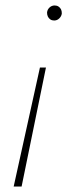

<svg xmlns="http://www.w3.org/2000/svg" viewBox="-20 -487 298 702"><path d="M148 -240 59 195H30L126 -240ZM180 -467Q188 -467 194 -463Q200 -459 203 -453Q206 -447 206 -438Q205 -428 197 -420Q189 -412 178 -412Q170 -412 164 -416Q158 -420 155 -426.5Q152 -433 152 -441Q153 -452 161 -459.5Q169 -467 180 -467Z"/></svg>

Font: Ysabeau Office Thin
Style: Italic
Weight: 250
Italic angle: -12°
Designer: Christian Thalmann (Catharsis Fonts)
Version: Version 2.001;gftools[0.9.30]; featfreeze: tnum,lnum,ss02